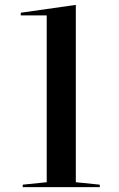

<svg xmlns="http://www.w3.org/2000/svg" viewBox="-20 -765 485 785"><path d="M290 -20 388 -10V0H73V-10L171 -20V-702H65V-713L290 -745Z"/></svg>

Font: Kalnia Expanded Light
Style: Regular
Weight: 300
Width: 7
Designer: Frida Medrano
Foundry: Frida Medrano
Version: Version 1.105